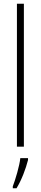

<svg xmlns="http://www.w3.org/2000/svg" viewBox="-20 -780 216 1021"><path d="M107 0V-760H70V0ZM129 71V61H88C84 101 62 175 48 211V221H68C95 177 117 118 129 71Z"/></svg>

Font: Noto Sans Thai Looped ExtraCondensed ExtraLight
Style: Regular
Weight: 200
Width: 2
Designer: Sasikarn Vongin, Ben Mitchell
Foundry: The Fontpad Ltd
Version: Version 1.001